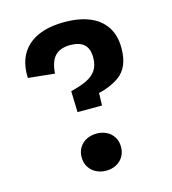

<svg xmlns="http://www.w3.org/2000/svg" viewBox="-112 -834 843 939"><g transform="rotate(-15 310.0 -364.5)"><path d="M372.3 -299.6H248.2L245 -406.2Q296.2 -419 327.1 -434.1Q358.1 -449.2 374.8 -473.8Q391.5 -498.5 391.5 -537.2Q391.5 -583.2 367.9 -604.4Q344.2 -625.5 298.4 -625.5Q247.2 -625.5 221 -598.2Q194.7 -571 190.5 -509.9L56.7 -523.7Q52.4 -629.1 115.6 -685.3Q178.8 -741.6 300.1 -741.6Q371.9 -741.6 425 -720.3Q478.2 -699.1 507.6 -655.4Q537 -611.8 537 -546.8Q537 -448.1 477.1 -406.3Q417.2 -364.5 324 -354.2L374.7 -386.2ZM210.3 -80.4Q210.3 -109 223.8 -130.3Q237.2 -151.7 260.1 -162.9Q282.9 -174.1 310.8 -174.1Q338.4 -174.1 360.8 -162.9Q383.2 -151.7 396.5 -130.3Q409.8 -109 409.8 -80.4Q409.8 -52.2 396.5 -30.8Q383.2 -9.2 360.6 2.2Q338 13.7 310.8 13.7Q283.3 13.7 260.3 2.2Q237.2 -9.2 223.8 -30.8Q210.3 -52.2 210.3 -80.4Z"/></g></svg>

Font: Monaspace Xenon Var
Style: Regular
Weight: 400
Designer: Riley Cran and the Lettermatic Team
Version: Version 1.000 (Monaspace Xenon Var)